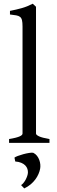

<svg xmlns="http://www.w3.org/2000/svg" viewBox="-20 -777 311 1044"><path d="M29.3 0V-21Q50.3 -24.4 64.5 -28.1Q78.6 -31.7 86.9 -35.4Q95.2 -39.1 98.9 -43Q102.5 -46.9 102.5 -50.8V-632.8Q102.5 -654.8 99.6 -667Q96.7 -679.2 88.9 -685.3Q81.1 -691.4 67.9 -693.6Q54.7 -695.8 34.2 -698.2V-717.8Q69.3 -724.6 98.6 -732.9Q127.9 -741.2 158.2 -756.8L175.8 -740.2V-50.8Q175.8 -43.5 192.4 -35.6Q209 -27.8 249 -21V0ZM198.2 140.6Q195.8 154.3 189.2 169.4Q182.6 184.6 172.1 198.7Q161.6 212.9 146.5 225.6Q131.3 238.3 111.8 247.6L94.7 229.5Q101.1 225.6 107.7 217.5Q114.3 209.5 119.4 200Q124.5 190.4 127.9 180.4Q131.3 170.4 131.8 162.1Q132.3 151.4 128.9 141.1Q125.5 130.9 117.2 122.3Q108.9 113.8 95.5 108.2Q82 102.5 63 101.1L58.6 80.1Q63 76.2 76.7 71Q90.3 65.9 106.4 61.5Q122.6 57.1 137.7 54.7Q152.8 52.2 160.6 53.7Q172.9 59.6 181.2 70.3Q189.5 81.1 193.8 93.3Q198.2 105.5 199.2 117.9Q200.2 130.4 198.2 140.6Z"/></svg>

Font: Gentium
Style: Regular
Weight: 400
Designer: J. Victor Gaultney
Version: Version 1.03; 2011; OFL 1.1 release